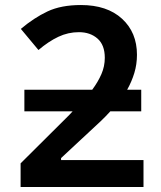

<svg xmlns="http://www.w3.org/2000/svg" viewBox="-20 -744 640 764"><path d="M62 0V-94L242 -273Q249 -280 256 -287Q263 -294 269 -301H77V-387H347Q370 -418 383.5 -449Q397 -480 397 -514Q397 -565 368 -590.5Q339 -616 294 -616Q251 -616 212 -597.5Q173 -579 133 -545L63 -629Q115 -673 169 -698.5Q223 -724 302 -724Q406 -724 465.5 -669.5Q525 -615 525 -526Q525 -488 514.5 -453.5Q504 -419 486 -387H542V-301H419Q401 -281 380.5 -261.5Q360 -242 338 -222L223 -115V-107H551V0Z"/></svg>

Font: Noto Sans Mono SemiBold
Style: Regular
Weight: 600
Designer: Monotype Design Team
Foundry: Monotype Imaging Inc.
Version: Version 2.014; ttfautohint (v1.8.4.7-5d5b)